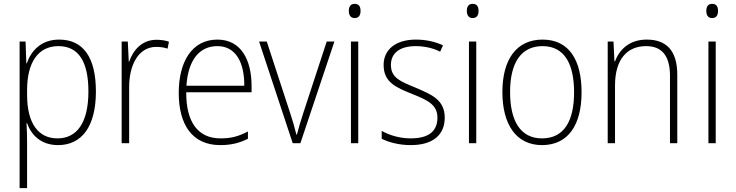

<svg xmlns="http://www.w3.org/2000/svg" viewBox="-20 -838 3827 999"><path d="M288 -632C193 -632 142 -573 119 -508H117L113 -622H82V141H121V-94C121 -129 120 -166 118 -197H121C142 -137 192 -83 282 -83C405 -83 479 -179 479 -362C479 -541 412 -632 288 -632ZM284 -598C389 -598 440 -517 440 -362C440 -196 378 -118 279 -118C180 -118 121 -195 121 -344V-370C121 -511 177 -598 284 -598Z M794 -631C718 -631 672 -576 652 -517H650L645 -622H613V-93H652V-381C651 -499 700 -594 793 -594C815 -594 834 -591 852 -585L859 -621C840 -628 817 -631 794 -631Z M1111 -632C977 -632 910 -514 910 -355C910 -192 978 -83 1126 -83C1183 -83 1226 -94 1270 -116V-154C1218 -127 1181 -118 1127 -118C1010 -118 948 -203 949 -358H1289V-390C1289 -524 1236 -632 1111 -632ZM1111 -598C1208 -598 1252 -511 1251 -392H950C959 -528 1019 -598 1111 -598Z M1503 -93H1543L1720 -622H1680L1558 -250C1544 -208 1534 -173 1525 -138H1522C1513 -175 1503 -210 1489 -252L1368 -622H1328Z M1825 -818C1803 -818 1795 -802 1795 -781C1795 -760 1804 -744 1825 -744C1847 -744 1856 -759 1856 -781C1856 -802 1849 -818 1825 -818ZM1844 -622H1806V-93H1844Z M2294 -226C2294 -320 2223 -347 2142 -382C2064 -414 2014 -433 2014 -500C2014 -564 2063 -598 2143 -598C2189 -598 2237 -587 2270 -569L2285 -602C2247 -620 2199 -632 2144 -632C2039 -632 1976 -580 1976 -500C1976 -410 2040 -383 2125 -349C2204 -317 2256 -294 2256 -226C2256 -158 2214 -118 2117 -118C2062 -118 2009 -133 1966 -157V-116C2000 -99 2053 -83 2117 -83C2234 -83 2294 -137 2294 -226Z M2439 -818C2417 -818 2409 -802 2409 -781C2409 -760 2418 -744 2439 -744C2461 -744 2470 -759 2470 -781C2470 -802 2463 -818 2439 -818ZM2458 -622H2420V-93H2458Z M3006 -358C3006 -521 2944 -632 2803 -632C2669 -632 2594 -531 2594 -359C2594 -190 2666 -83 2800 -83C2938 -83 3006 -190 3006 -358ZM2634 -359C2634 -510 2690 -598 2803 -598C2921 -598 2967 -499 2967 -358C2967 -208 2915 -118 2800 -118C2687 -118 2634 -210 2634 -359Z M3345 -632C3253 -632 3202 -578 3180 -519H3177L3172 -622H3142V-93H3180V-393C3180 -531 3244 -598 3342 -598C3421 -598 3466 -551 3466 -444V-93H3504V-449C3504 -575 3447 -632 3345 -632Z M3685 -818C3663 -818 3655 -802 3655 -781C3655 -760 3664 -744 3685 -744C3707 -744 3716 -759 3716 -781C3716 -802 3709 -818 3685 -818ZM3704 -622H3666V-93H3704Z"/></svg>

Font: Noto Sans Kannada UI SemiCondensed ExtraLight
Style: Regular
Weight: 200
Width: 4
Designer: Jelle Bosma - Monotype Design Team
Foundry: Monotype Imaging Inc.
Version: Version 2.005